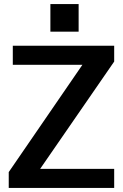

<svg xmlns="http://www.w3.org/2000/svg" viewBox="-20 -925 605 945"><path d="M23 -78 435 -678 496 -606H43V-700H542V-622L128 -22L66 -94H542V0H23ZM367 -905V-769H228V-905Z"/></svg>

Font: Pathway Extreme 12pt SemiBold
Style: Regular
Weight: 600
Version: Version 1.001;gftools[0.9.26]